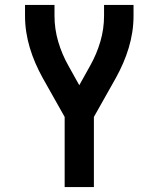

<svg xmlns="http://www.w3.org/2000/svg" viewBox="-20 -550 640 775"><path d="M241 205V-78L152 -236Q136 -265 123 -295Q110 -325 100.5 -356.5Q91 -388 86 -420.5Q81 -453 81 -486V-530H200V-486Q200 -433 215 -382Q230 -331 256 -285L300 -206L344 -285Q370 -331 385 -382Q400 -433 400 -486V-530H519V-486Q519 -453 514 -420.5Q509 -388 499.5 -356.5Q490 -325 477 -295Q464 -265 448 -236L359 -78V205Z"/></svg>

Font: Iosevka Curly Extended
Style: Bold
Weight: 700
Width: 7
Monospace: yes
Designer: Belleve Invis
Foundry: Belleve Invis
Version: Version 11.1.0; ttfautohint (v1.8.3)